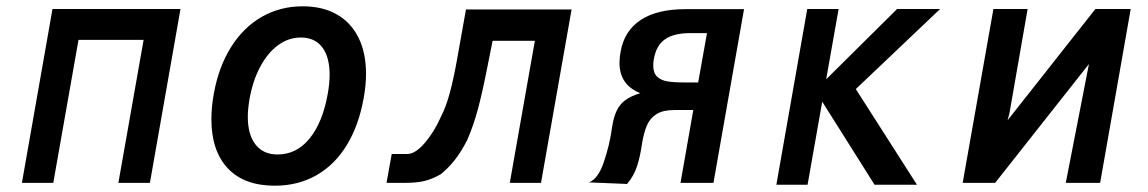

<svg xmlns="http://www.w3.org/2000/svg" viewBox="-20 -580 3640 609"><path d="M146.5 -551.5H552.5L455.5 0H355.5L435.5 -453.5H229L149 0H49.5Z M650.5 -202Q650.5 -241.5 658.5 -284.5Q674 -369 713.2 -431.2Q752.5 -493.5 810.8 -526.8Q869 -560 940 -560Q1003 -560 1048 -534.5Q1093 -509 1117 -460.8Q1141 -412.5 1141 -346Q1141 -310 1133.5 -268.5Q1118 -182 1080 -119.8Q1042 -57.5 983.8 -24.2Q925.5 9 851.5 9Q754 9 702.2 -46.5Q650.5 -102 650.5 -202ZM1019.5 -282Q1025.5 -315 1025.5 -343Q1025.5 -399.5 1002 -430.2Q978.5 -461 934 -461Q895.5 -461 862.5 -437Q829.5 -413 805.8 -369Q782 -325 771.5 -266Q766 -234 766 -209.5Q766 -152.5 790.8 -121.2Q815.5 -90 860 -90Q921 -90 962.2 -141Q1003.5 -192 1019.5 -282Z M1222.5 -91.5H1271.5Q1297.5 -91.5 1327.8 -127.2Q1358 -163 1378 -208.5Q1395 -241.5 1407.2 -287Q1419.5 -332.5 1431.5 -401.5L1458 -550H1793L1696 0H1597L1676.5 -450.5H1542.5L1526.5 -370.5Q1509.5 -284 1495.5 -232.5Q1481.5 -181 1462.5 -137Q1443.5 -99.5 1422.8 -73Q1402 -46.5 1377.5 -27Q1351 -12 1326.5 -6Q1302 0 1265.5 0H1206Z M1921.5 -177Q1926.5 -209.5 1936.5 -229.8Q1946.5 -250 1964 -262.8Q1981.5 -275.5 2011 -284.5Q1945 -310.5 1945 -380.5Q1945 -398.5 1948.5 -416Q1960 -482 2012 -516.5Q2064 -551 2154.5 -551H2340L2243 0H2138.5L2179 -231H2118.5Q2083.5 -231 2063 -218.5Q2042.5 -206 2032.2 -182.8Q2022 -159.5 2016 -122Q2010.5 -83 2000.5 -52.5Q1990.5 -22 1969 3.5L1848 -1.5Q1877 -12 1895.5 -66.5Q1914 -121 1921.5 -177ZM2194.5 -318.5 2222.5 -475H2169.5Q2117.5 -475 2089.5 -455.5Q2061.5 -436 2054 -393Q2052 -383 2052 -372.5Q2052 -349 2064 -337.2Q2076 -325.5 2096.2 -322Q2116.5 -318.5 2150 -318.5Z M2588 -257.5 2541.5 6H2442.5L2540.5 -551.5H2640L2600.5 -328.5L2825.5 -551.5H2962L2694.5 -297.5L2888.5 6H2754Z M3131 -551.5H3239.5L3182 -221.5L3176 -198.5L3454.5 -551.5H3566.5L3469.5 0H3360.5L3434 -377L3136.5 0H3033.5Z"/></svg>

Font: JuliaMono SemiBold
Style: Italic
Weight: 600
Italic angle: -9°
Monospace: yes
Designer: cormullion
Foundry: corm
Version: Version 0.056; ttfautohint (v1.8.4)